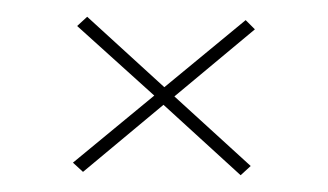

<svg xmlns="http://www.w3.org/2000/svg" viewBox="-20 -361 391 229"><path d="M267 -152 175 -236 79 -156 67 -167 164 -247 72 -330 84 -341 176 -257 273 -337 284 -326 188 -246 279 -163Z"/></svg>

Font: Alumni Sans Pinstripe
Style: Italic
Weight: 400
Italic angle: -8°
Designer: Robert E. Leuschke
Foundry: Robert E. Leuschke
Version: Version 1.010; ttfautohint (v1.8.4.7-5d5b)